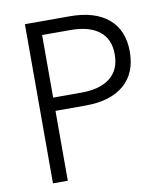

<svg xmlns="http://www.w3.org/2000/svg" viewBox="-80 -763 709 828"><g transform="rotate(-10 275.0 -348.5)"><path d="M85 -697H281Q391 -697 450.5 -646.5Q510 -596 510 -502Q510 -408 450.5 -357Q391 -306 281 -306H150V0H85ZM444 -502Q444 -569 400 -603.5Q356 -638 274 -638H150V-364H274Q355 -364 399.5 -399Q444 -434 444 -502Z"/></g></svg>

Font: Hanken Grotesk Light
Style: Regular
Weight: 300
Designer: Alfredo Marco Pradil
Foundry: Hanken Design Co.
Version: Version 3.014